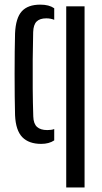

<svg xmlns="http://www.w3.org/2000/svg" viewBox="-20 -628 449 848"><path d="M46.5 -119Q45.5 -154.5 45 -202.2Q44.5 -250 44.5 -301.2Q44.5 -352.5 45 -399.5Q45.5 -446.5 46.5 -481Q49.5 -548.5 76.2 -578Q103 -607.5 158 -607.5Q178 -607.5 193 -603.5Q208 -599.5 219.5 -591.5V-540.5Q203.5 -547 184.5 -547Q156 -547 141.8 -533Q127.5 -519 126.5 -486Q125 -428 124.5 -364.5Q124 -301 124.5 -237Q125 -173 127 -113.5Q128 -81.5 143.5 -67.5Q159 -53.5 188.5 -53.5Q197.5 -53.5 205.2 -54.5Q213 -55.5 219.5 -58V-8Q196.5 7.5 162 7.5Q107.5 7.5 78.5 -22.2Q49.5 -52 46.5 -119ZM272.5 200V-600H353.5V200Z"/></svg>

Font: Big Shoulders Stencil Text Thin
Style: Regular
Weight: 400
Version: Version 2.001